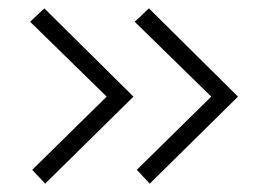

<svg xmlns="http://www.w3.org/2000/svg" viewBox="-20 -506 648 459"><path d="M57 -100 235 -275 52 -454 86 -486 299 -275 88 -67ZM307 -100 485 -275 302 -454 336 -486 549 -275 338 -67Z"/></svg>

Font: Exo Light
Style: Regular
Weight: 300
Designer: Natanael Gama
Foundry: Natanael Gama
Version: Version 1.500; ttfautohint (v1.6)